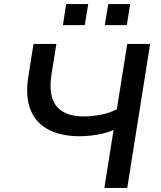

<svg xmlns="http://www.w3.org/2000/svg" viewBox="-20 -920 786 940"><path d="M491 0 536 -284Q516 -274 487 -267Q458 -260 427.5 -256.5Q397 -253 370 -253Q279 -253 217 -285.5Q155 -318 129 -383.5Q103 -449 119 -546L144 -705H256L232 -555Q216 -448 257.5 -399Q299 -350 390 -350Q428 -350 471.5 -358Q515 -366 552 -385L603 -705H715L603 0ZM493 -797 510 -900H617L601 -797ZM288 -797 304 -900H412L395 -797Z"/></svg>

Font: Nunito Sans 7pt SemiBold
Style: Italic
Weight: 600
Italic angle: -9°
Designer: Vernon Adams
Foundry: Vernon Adams
Version: Version 3.101;gftools[0.9.27]